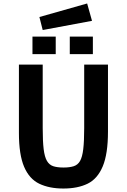

<svg xmlns="http://www.w3.org/2000/svg" viewBox="-20 -1073 731 1106"><path d="M345 13Q264 13 206.5 -14.5Q149 -42 119 -112Q89 -182 89 -307V-701H226V-335Q226 -259 231.5 -214Q237 -169 250.5 -146Q264 -123 287 -115.5Q310 -108 346 -108Q381 -108 404.5 -115.5Q428 -123 441 -145.5Q454 -168 459.5 -213.5Q465 -259 465 -335V-701H602V-315Q602 -187 572 -115Q542 -43 485 -15Q428 13 345 13ZM167 -761V-862H301V-761ZM382 -761V-862H515V-761ZM226 -900 207 -975 482 -1053 510 -953Z"/></svg>

Font: Ruda ExtraBold
Style: Regular
Weight: 800
Designer: Mariela Monsalve and Angelina Sanchez
Foundry: Mariela Monsalve and Angelina Sanchez
Version: Version 2.000